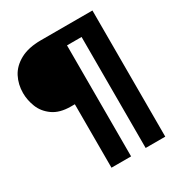

<svg xmlns="http://www.w3.org/2000/svg" viewBox="-201 -877 1050 1119"><g transform="rotate(-30 323.5 -317.5)"><path d="M197 -320Q122 -320 76.5 -352.5Q31 -385 12.5 -432.5Q-6 -480 -6 -527Q-6 -585 19 -633.5Q44 -682 99 -712Q154 -742 238 -742H585V107H453V-640H355V107H223V-320Z"/></g></svg>

Font: Montserrat arm2
Style: Bold
Weight: 700
Designer: Julieta Ulanovsky
Foundry: Julieta Ulanovsky
Version: Version 6.000